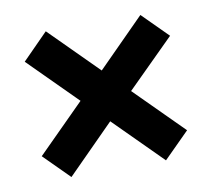

<svg xmlns="http://www.w3.org/2000/svg" viewBox="-56 -627 612 554"><g transform="rotate(-10 249.5 -350.5)"><path d="M111 -137 37 -211 192 -366 193 -331 36 -488 111 -564 268 -407 234 -408 388 -563 462 -489 307 -335 306 -369 463 -212 388 -137 231 -294 265 -292Z"/></g></svg>

Font: Bitter Thin
Style: Bold
Weight: 700
Version: Version 3.021